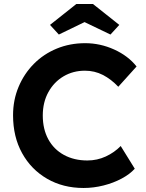

<svg xmlns="http://www.w3.org/2000/svg" viewBox="-20 -926 728 956"><path d="M396 10Q294 10 214.5 -36Q135 -82 90 -163.5Q45 -245 45 -352Q45 -428 72.5 -493.5Q100 -559 148.5 -608Q197 -657 262.5 -684Q328 -711 404 -711Q479 -711 548.5 -679.5Q618 -648 660 -595L569 -494Q533 -532 492 -553Q451 -574 403 -574Q344 -574 296.5 -546Q249 -518 221 -467.5Q193 -417 193 -351Q193 -283 220.5 -232.5Q248 -182 298.5 -154.5Q349 -127 415 -127Q464 -127 507 -147Q550 -167 581 -199L651 -86Q627 -59 586 -37Q545 -15 495.5 -2.5Q446 10 396 10ZM273 -754 229 -802 360 -906H443L574 -802L530 -754L401 -816Z"/></svg>

Font: Lexend SemiBold
Style: Regular
Weight: 600
Designer: Bonnie Shaver-Troup, Thomas Jockin
Foundry: Lexend
Version: Version 1.005; ttfautohint (v1.8.3)